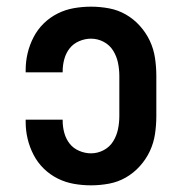

<svg xmlns="http://www.w3.org/2000/svg" viewBox="-20 -548 540 576"><path d="M253 8Q227 8 201.5 3.5Q176 -1 153 -12.5Q130 -24 111.5 -42Q93 -60 81 -83Q69 -106 63 -131Q57 -156 57 -182V-189H168V-186Q168 -167 173 -149Q178 -131 189 -117Q200 -103 217.5 -95.5Q235 -88 253 -88Q273 -88 291 -97.5Q309 -107 319.5 -124Q330 -141 334 -160.5Q338 -180 338 -200V-320Q338 -340 334 -359.5Q330 -379 319.5 -396Q309 -413 291 -422.5Q273 -432 253 -432Q235 -432 217.5 -424.5Q200 -417 189 -403Q178 -389 173 -371Q168 -353 168 -334V-331H57V-338Q57 -364 63 -389Q69 -414 81 -437Q93 -460 111.5 -478Q130 -496 153 -507.5Q176 -519 201.5 -523.5Q227 -528 253 -528Q280 -528 307 -523Q334 -518 357.5 -504.5Q381 -491 399.5 -470.5Q418 -450 429.5 -425.5Q441 -401 445 -374Q449 -347 449 -320V-200Q449 -173 445 -146Q441 -119 429.5 -94.5Q418 -70 399.5 -49.5Q381 -29 357.5 -15.5Q334 -2 307 3Q280 8 253 8Z"/></svg>

Font: Iosevka Term Curly
Style: Bold
Weight: 700
Designer: Belleve Invis
Foundry: Belleve Invis
Version: Version 32.3.0